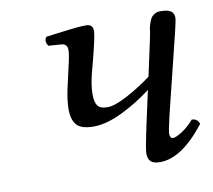

<svg xmlns="http://www.w3.org/2000/svg" viewBox="-58 -505 644 580"><g transform="rotate(-10 264.0 -214.5)"><path d="M240.2 -320.3 232.9 -293Q223.1 -254.4 223.1 -227.1Q223.1 -204.1 230.7 -192.6Q238.3 -181.2 261.2 -181.2Q283.7 -181.2 323.7 -202.6Q363.8 -224.1 398.9 -250.5L421.9 -356.9Q423.3 -363.8 425.8 -376L428.7 -395.5Q430.2 -402.3 433.6 -411.9Q437 -421.4 440.9 -426.5Q444.8 -431.6 451.7 -435.3Q458.5 -439 467.8 -439Q490.7 -439 500.2 -432.4Q509.8 -425.8 509.8 -412.1Q509.8 -406.7 507.3 -396L502 -372.1Q498.5 -358.9 497.1 -352.1L440.9 -124Q430.2 -76.7 430.2 -71.8Q430.2 -55.2 439.9 -55.2Q448.7 -55.2 468 -67.4Q487.3 -79.6 504.9 -100.1Q522 -100.1 527.8 -83Q455.6 9.8 389.2 9.8Q368.2 9.8 360.1 1.2Q352.1 -7.3 352.1 -22.9Q352.1 -37.1 369.1 -115.2L390.1 -211.4Q348.1 -179.2 298.8 -155Q249.5 -130.9 210 -130.9Q172.4 -130.9 158.2 -147Q144 -163.1 144 -194.8Q144 -220.2 150.9 -253.9L166 -320.8Q174.8 -356.4 174.8 -372.1Q174.8 -390.6 157.2 -392.1L117.2 -395Q106.4 -411.6 116.2 -422.9L149.4 -427.2L184.6 -431.6Q196.8 -433.1 212.9 -434.6Q229 -436 240.2 -436Q260.7 -436 260.7 -415Q260.7 -398.4 240.2 -320.3Z"/></g></svg>

Font: Linux Libertine G
Style: Italic
Weight: 400
Italic angle: -12°
Designer: Philipp H. Poll
Foundry: Philipp H. Poll
Version: Version 5.1.3